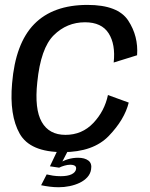

<svg xmlns="http://www.w3.org/2000/svg" viewBox="-20 -618 614 786"><path d="M237.1 4.8Q361.8 4.8 425.8 -62Q489.8 -128.7 507 -198L421.9 -229Q408.2 -163.3 362.1 -114.6Q316 -65.9 247.9 -65.9Q181.1 -65.9 151 -118.6Q120.8 -171.3 132.6 -281.3Q146.6 -420.8 200.1 -473.8Q253.6 -526.8 328 -526.8Q395.9 -526.8 424.7 -481.7Q453.5 -436.6 445.4 -362L541.2 -391.8Q546.9 -469.9 504.9 -533.9Q462.9 -597.9 338.3 -597.9Q197 -597.9 120 -519.3Q43.1 -440.7 29.5 -276.9Q18 -146 60.7 -70.6Q103.4 4.8 237.1 4.8ZM220.1 148.5Q242.8 148.5 265.1 143.9Q287.5 139.3 306.3 130.3Q325.1 121.2 337.6 107.5Q350 93.8 352.8 76Q357.3 51.1 342 39.4Q326.7 27.8 299.5 27.8Q277.9 27.8 257.7 34Q237.5 40.2 226.9 48.4L222.1 68.4Q232.1 63.3 244.5 59.9Q256.8 56.4 267.4 56.4Q280 56.4 286.6 60.8Q293.3 65.2 291.2 75.1Q288.8 87.8 272.8 95.6Q256.8 103.3 228.6 103.3Q211.3 103.3 196.5 101Q181.7 98.6 171.1 96L148.3 140.3Q164.4 143.7 183 146.1Q201.5 148.5 220.1 148.5ZM222.1 68.4 257.7 0H214.2L184.4 62.8Z"/></svg>

Font: Anybody Thin
Style: Italic
Weight: 100
Italic angle: -10°
Designer: Tyler Finck
Foundry: Etcetera Type Company
Version: Version 1.114;gftools[0.9.25]